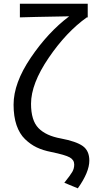

<svg xmlns="http://www.w3.org/2000/svg" viewBox="-20 -816 513 1042"><path d="M402.3 206.1 329.1 175.8Q361.3 135.7 372.1 117.2Q382.8 98.6 382.8 77.1Q382.8 51.8 358.4 38.1Q334 24.4 257.8 8.8Q212.9 0 179.2 -16.1Q145.5 -32.2 115.7 -61Q85.9 -89.8 69.8 -136.7Q53.7 -183.6 53.7 -248Q53.7 -365.2 147 -502.9Q240.2 -640.6 355.5 -727.5Q132.8 -723.6 87.9 -721.7V-795.9H456.1V-721.7H451.2Q339.8 -642.6 244.1 -502Q148.4 -361.3 148.4 -252.9Q148.4 -162.1 189 -120.6Q229.5 -79.1 310.5 -64.5Q393.6 -48.8 429.2 -23.4Q464.8 2 464.8 55.7Q464.8 118.2 402.3 206.1Z"/></svg>

Font: GenYoGothic TW TTF Regular
Style: Regular
Weight: 400
Version: Version 1.300